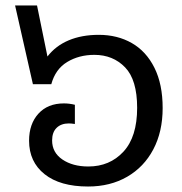

<svg xmlns="http://www.w3.org/2000/svg" viewBox="-20 -668 663 700"><path d="M573 -274Q573 -188 539 -123.5Q505 -59 443.5 -23.5Q382 12 301 12Q199 12 142.5 -33Q86 -78 86 -155Q86 -216 120 -253.5Q154 -291 213 -291Q233 -291 253 -286V-216Q239 -218 231 -218Q203 -218 186.5 -202Q170 -186 170 -156Q170 -112 207.5 -86.5Q245 -61 302 -61Q380 -61 430 -115Q480 -169 480 -275Q480 -377 436 -422.5Q392 -468 324 -468Q268 -468 225 -442Q182 -416 167 -361H100L35 -648H115L153 -462Q183 -501 230.5 -521Q278 -541 340 -541Q408 -541 460.5 -511Q513 -481 543 -421Q573 -361 573 -274Z"/></svg>

Font: FiraGOUPP
Style: Medium
Weight: 400
Designer: bBox Type
Foundry: bBox Type GmbH
Version: Version 1.001